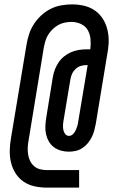

<svg xmlns="http://www.w3.org/2000/svg" viewBox="-20 -778 540 876"><path d="M193 78Q165 78 137.5 72Q110 66 88 51Q66 36 51.5 13.5Q37 -9 30.5 -35.5Q24 -62 24.5 -90.5Q25 -119 30 -147L101 -574Q105 -599 113 -623Q121 -647 135 -668.5Q149 -690 168.5 -708Q188 -726 211 -737.5Q234 -749 259 -753.5Q284 -758 308 -758Q335 -758 360.5 -752.5Q386 -747 407 -734Q428 -721 443 -701Q458 -681 466 -656.5Q474 -632 475.5 -606Q477 -580 473 -553L417 -213Q414 -197 410 -182Q406 -167 398.5 -152Q391 -137 380 -124Q369 -111 355 -102Q341 -93 325.5 -89.5Q310 -86 294 -86Q275 -86 257.5 -91Q240 -96 226 -106.5Q212 -117 203 -132.5Q194 -148 190 -166Q186 -184 187 -203Q188 -222 191 -241L221 -426Q224 -444 230.5 -461Q237 -478 247.5 -493.5Q258 -509 273 -521Q288 -533 304.5 -540Q321 -547 339 -550Q357 -553 374 -553H392Q395 -576 393 -599Q391 -622 380.5 -640.5Q370 -659 349.5 -668.5Q329 -678 306 -678Q291 -678 276 -675Q261 -672 247 -664.5Q233 -657 221 -645.5Q209 -634 200.5 -620.5Q192 -607 187.5 -592Q183 -577 180 -562L110 -135Q107 -119 106.5 -103Q106 -87 108.5 -72Q111 -57 117.5 -43.5Q124 -30 135.5 -20Q147 -10 162 -6Q177 -2 193 -2H341V78ZM295 -158Q305 -158 313 -166Q321 -174 325.5 -184Q330 -194 333 -204Q336 -214 337 -224L380 -481H374Q361 -481 348 -477Q335 -473 324.5 -463Q314 -453 308.5 -440.5Q303 -428 301 -415L270 -229Q268 -218 267.5 -207Q267 -196 269 -185.5Q271 -175 277.5 -166.5Q284 -158 295 -158Z"/></svg>

Font: Iosevka Curly Medium Oblique
Style: Regular
Weight: 500
Italic angle: -9°
Monospace: yes
Designer: Belleve Invis
Foundry: Belleve Invis
Version: Version 11.1.0; ttfautohint (v1.8.3)